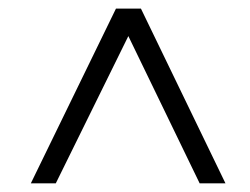

<svg xmlns="http://www.w3.org/2000/svg" viewBox="-20 -730 581 447"><path d="M51.8 -303.2 250 -710H308.1L504.9 -303.2H444.8L278.8 -646L109.9 -303.2Z"/></svg>

Font: Rawline
Style: Italic
Weight: 400
Italic angle: -12°
Designer: Matt McInerney, Pablo Impallari, Rodrigo Fuenzalida
Foundry: Matt McInerney, Pablo Impallari, Rodrigo Fuenzalida
Version: Version 4.020;PS 004.020;hotconv 1.0.88;makeotf.lib2.5.64775